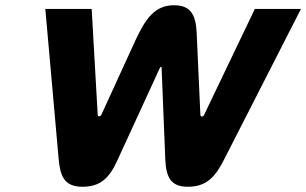

<svg xmlns="http://www.w3.org/2000/svg" viewBox="-20 -704 1169 733"><path d="M430 -96 590 -444C592 -447 593 -449 595 -449C597 -449 597 -446 597 -444L611 -96C614 -23 635 9 698 9C770 9 804 -32 836 -96L1129 -670H953L759 -265C757 -261 754 -259 751 -259C747 -259 745 -262 745 -266L732 -552C730 -623 725 -684 645 -684C571 -684 536 -633 498 -552L367 -266C365 -262 362 -260 358 -260C356 -260 353 -262 353 -266L330 -670H153L204 -96C210 -32 225 9 295 9C365 9 399 -26 430 -96Z"/></svg>

Font: LT Wave Text Black Italic
Style: Regular
Weight: 900
Designer: Daniel Lyons
Version: Version 2.5 (Glyphs App)